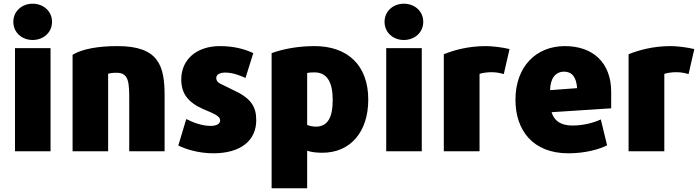

<svg xmlns="http://www.w3.org/2000/svg" viewBox="-20 -804 3770 1037"><path d="M261 -686C261 -628 214 -588 156 -588C99 -588 52 -628 52 -686C52 -744 99 -784 156 -784C214 -784 261 -744 261 -686ZM253 13H61V-544H253Z M869 13H678V-261C678 -357 677 -411 610 -411C586 -411 579 -409 564 -406V13H372V-508C422 -539 508 -555 615 -555C838 -555 869 -448 869 -288Z M1364 -155C1364 -44 1279 24 1132 24C1048 24 977 -1 943 -18L986 -161C1025 -141 1074 -124 1117 -124C1150 -124 1169 -135 1169 -154C1169 -175 1143 -188 1077 -215C994 -252 959 -300 959 -375C959 -481 1040 -555 1168 -555C1240 -555 1300 -540 1348 -517C1347 -515 1307 -385 1306 -383C1276 -397 1236 -412 1196 -412C1165 -412 1148 -400 1148 -383C1148 -354 1174 -352 1237 -319C1334 -275 1364 -230 1364 -155Z M1969 -266C1969 -93 1874 21 1721 21C1686 21 1659 17 1639 10V213H1447V-517C1504 -538 1586 -555 1679 -555C1856 -555 1969 -453 1969 -266ZM1777 -264C1777 -361 1746 -413 1679 -413C1662 -413 1648 -412 1639 -410V-129C1650 -125 1667 -120 1686 -120C1750 -120 1777 -170 1777 -264Z M2266 -686C2266 -628 2219 -588 2161 -588C2104 -588 2057 -628 2057 -686C2057 -744 2104 -784 2161 -784C2219 -784 2266 -744 2266 -686ZM2258 13H2066V-544H2258Z M2732 -539 2701 -404C2672 -412 2655 -414 2633 -414C2610 -414 2584 -410 2570 -405V13H2377V-511C2431 -533 2509 -555 2604 -555C2638 -555 2690 -549 2732 -539Z M3281 -219 2959 -198C2973 -152 3008 -126 3072 -126C3131 -126 3187 -141 3225 -159L3259 -19C3215 3 3140 24 3050 24C2857 24 2764 -101 2764 -265C2764 -445 2876 -555 3031 -555C3183 -555 3281 -465 3281 -308ZM3097 -328C3093 -386 3070 -417 3027 -417C2979 -417 2952 -379 2951 -317Z M3730 -539 3699 -404C3670 -412 3653 -414 3631 -414C3608 -414 3582 -410 3568 -405V13H3375V-511C3429 -533 3507 -555 3602 -555C3636 -555 3688 -549 3730 -539Z"/></svg>

Font: Repo Black
Style: Regular
Weight: 900
Designer: Stefan Peev
Foundry: Context Ltd
Version: Version 1.502